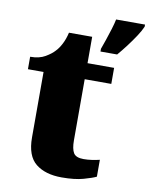

<svg xmlns="http://www.w3.org/2000/svg" viewBox="-86 -823 700 896"><g transform="rotate(10 264.0 -375.0)"><path d="M268 10Q191 10 145.5 -26Q100 -62 100 -150V-460H26V-519Q69 -519 97 -535.5Q125 -552 139 -568Q153 -582 165.5 -606Q178 -630 185 -661H295V-536H421V-460H295V-170Q295 -130 306.5 -111Q318 -92 354 -92Q374 -92 394 -95Q414 -98 430 -102V-22Q412 -13 371 -1.5Q330 10 268 10ZM345 -613Q352 -632 361 -658.5Q370 -685 378.5 -712.5Q387 -740 391 -760H528V-750Q519 -729 501.5 -702.5Q484 -676 463.5 -649Q443 -622 424 -600H345Z"/></g></svg>

Font: Noto Serif Telugu Black
Style: Regular
Weight: 900
Designer: Jelle Bosma - Monotype Design Team
Foundry: Monotype Imaging Inc.
Version: Version 2.005; ttfautohint (v1.8.4.7-5d5b)